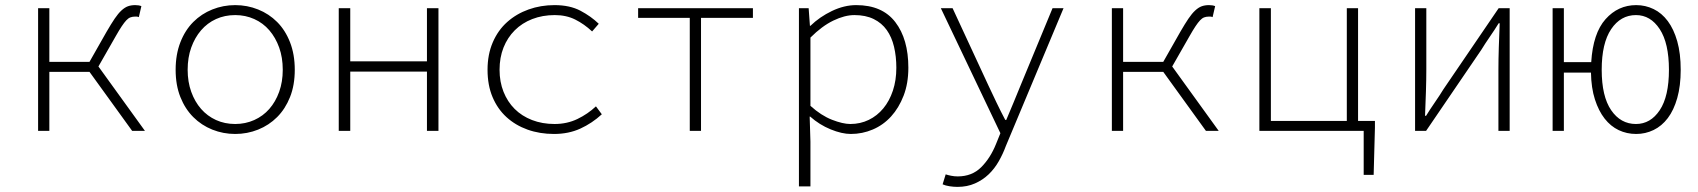

<svg xmlns="http://www.w3.org/2000/svg" viewBox="-20 -512 6640 751"><path d="M129 0V-480H173V-270H330L397 -388Q415 -419 428.5 -439Q442 -459 455 -471Q468 -483 480.5 -487.5Q493 -492 509 -492Q523 -492 533 -488L523 -445Q518 -447 515.5 -447Q513 -447 507 -447Q498 -447 490 -444Q482 -441 474 -432.5Q466 -424 456 -409Q446 -394 433 -371L365 -252L547 0H497L330 -231H173V0Z M900 12Q853 12 810.5 -5Q768 -22 736 -54Q704 -86 685.5 -132.5Q667 -179 667 -239Q667 -299 685.5 -346.5Q704 -394 736 -426Q768 -458 810.5 -475Q853 -492 900 -492Q947 -492 989.5 -475Q1032 -458 1064 -426Q1096 -394 1114.5 -346.5Q1133 -299 1133 -239Q1133 -179 1114.5 -132.5Q1096 -86 1064 -54Q1032 -22 989.5 -5Q947 12 900 12ZM900 -27Q940 -27 974.5 -42.5Q1009 -58 1033.5 -86Q1058 -114 1072 -153Q1086 -192 1086 -239Q1086 -287 1072 -326Q1058 -365 1033.5 -393.5Q1009 -422 974.5 -437.5Q940 -453 900 -453Q859 -453 825 -437.5Q791 -422 766.5 -393.5Q742 -365 728 -326Q714 -287 714 -239Q714 -192 728 -153Q742 -114 766.5 -86Q791 -58 825 -42.5Q859 -27 900 -27Z M1305 0V-480H1350V-272H1650V-480H1695V0H1650V-232H1350V0Z M2147 12Q2091 12 2043.5 -5Q1996 -22 1961 -54Q1926 -86 1906.5 -132.5Q1887 -179 1887 -239Q1887 -299 1907.5 -346.5Q1928 -394 1964 -426Q2000 -458 2047.5 -475Q2095 -492 2149 -492Q2209 -492 2250.5 -470Q2292 -448 2322 -419L2296 -389Q2265 -418 2230 -435.5Q2195 -453 2150 -453Q2102 -453 2062 -437.5Q2022 -422 1993.5 -393.5Q1965 -365 1949.5 -326Q1934 -287 1934 -239Q1934 -192 1949.5 -153Q1965 -114 1993 -86Q2021 -58 2061 -42.5Q2101 -27 2149 -27Q2198 -27 2238.5 -46.5Q2279 -66 2311 -96L2334 -65Q2296 -30 2250 -9Q2204 12 2147 12Z M2678 0V-442H2476V-480H2925V-442H2722V0Z M3105 217V-480H3143L3148 -411H3150Q3186 -446 3234 -469Q3282 -492 3329 -492Q3431 -492 3482 -425.5Q3533 -359 3533 -247Q3533 -186 3514.5 -138Q3496 -90 3465.5 -56.5Q3435 -23 3394 -5.5Q3353 12 3308 12Q3273 12 3229 -6Q3185 -24 3149 -56H3147L3150 42V217ZM3306 -27Q3345 -27 3378 -43Q3411 -59 3435 -88Q3459 -117 3472.5 -157.5Q3486 -198 3486 -247Q3486 -291 3477 -329Q3468 -367 3448.5 -394.5Q3429 -422 3397.5 -437.5Q3366 -453 3322 -453Q3284 -453 3239.5 -431.5Q3195 -410 3150 -365V-98Q3192 -60 3234.5 -43.5Q3277 -27 3306 -27Z M3725 219Q3710 219 3694 216.5Q3678 214 3667 209L3679 170Q3688 173 3700.5 175.5Q3713 178 3726 178Q3782 178 3818 142Q3854 106 3876 51L3893 9L3660 -480H3706L3846 -178Q3860 -148 3877.5 -111.5Q3895 -75 3912 -43H3916Q3930 -75 3944.5 -111Q3959 -147 3972 -178L4097 -480H4140L3914 60Q3903 90 3886.5 119Q3870 148 3847 170Q3824 192 3793.5 205.5Q3763 219 3725 219Z M4329 0V-480H4373V-270H4530L4597 -388Q4615 -419 4628.5 -439Q4642 -459 4655 -471Q4668 -483 4680.5 -487.5Q4693 -492 4709 -492Q4723 -492 4733 -488L4723 -445Q4718 -447 4715.5 -447Q4713 -447 4707 -447Q4698 -447 4690 -444Q4682 -441 4674 -432.5Q4666 -424 4656 -409Q4646 -394 4633 -371L4565 -252L4747 0H4697L4530 -231H4373V0Z M4906 0V-480H4951V-39H5248V-480H5292V-39H5358V-13L5353 172H5314V0Z M5515 0V-480H5559V-240Q5559 -201 5557.5 -154Q5556 -107 5554 -59H5558Q5572 -82 5592 -111Q5612 -140 5626 -163L5842 -480H5885V0H5841V-240Q5841 -280 5842.5 -326.5Q5844 -373 5846 -421H5842Q5828 -398 5808 -369Q5788 -340 5774 -317L5558 0Z M6380 12Q6343 12 6311.5 -3Q6280 -18 6256.5 -48Q6233 -78 6218.5 -123Q6204 -168 6203 -228H6097V0H6053V-480H6097V-269H6204Q6211 -382 6260 -437Q6309 -492 6380 -492Q6416 -492 6448 -476.5Q6480 -461 6503.5 -429.5Q6527 -398 6540.5 -350.5Q6554 -303 6554 -239Q6554 -176 6540.5 -128.5Q6527 -81 6503.5 -50Q6480 -19 6448 -3.5Q6416 12 6380 12ZM6379 -27Q6436 -27 6472 -81Q6508 -135 6508 -239Q6508 -343 6472 -398Q6436 -453 6379 -453Q6319 -453 6282 -398Q6245 -343 6245 -239Q6245 -135 6282 -81Q6319 -27 6379 -27Z"/></svg>

Font: Source Code Pro Light
Style: Regular
Weight: 300
Monospace: yes
Designer: Paul D. Hunt, Teo Tuominen
Foundry: Adobe Systems Incorporated
Version: Version 2.030;PS 1.000;hotconv 16.6.51;makeotf.lib2.5.65220